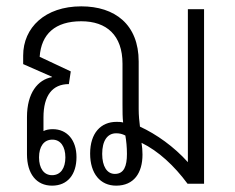

<svg xmlns="http://www.w3.org/2000/svg" viewBox="-20 -579 739 605"><path d="M144 6C193 6 221 -29 221 -84C221 -137 192 -172 146 -172C135 -172 125 -170 117 -166V-209C117 -278 145 -314 197 -314L203 -354L105 -400C110 -472 154 -512 236 -512C316 -512 366 -468 366 -378V-250C366 -228 366 -208 368 -193C361 -195 354 -195 347 -195C298 -195 264 -160 264 -95C264 -32 296 6 346 6C402 6 429 -34 429 -92C429 -104 428 -117 426 -129C479 -103 529 -57 571 0H623V-550H572V-68C528 -117 473 -156 421 -180C419 -196 417 -215 417 -235V-385C417 -502 342 -559 236 -559C122 -559 53 -492 53 -404V-377L144 -337V-336C99 -328 65 -286 65 -210V-93C65 -31 95 6 144 6ZM342 -31C317 -31 302 -55 302 -94C302 -135 318 -159 346 -159C357 -159 365 -157 375 -152C378 -135 380 -115 380 -94C380 -56 371 -31 342 -31ZM144 -27C118 -27 103 -49 103 -83C103 -117 118 -139 145 -139C171 -139 186 -117 186 -83C186 -49 171 -27 144 -27Z"/></svg>

Font: Noto Sans Thai Looped Condensed Light
Style: Regular
Weight: 300
Width: 3
Designer: Sasikarn Vongin, Ben Mitchell
Foundry: The Fontpad Ltd
Version: Version 1.001